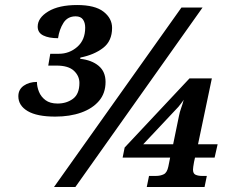

<svg xmlns="http://www.w3.org/2000/svg" viewBox="-20 -744 922 764"><path d="M200 -280Q127 -280 90 -302Q53 -324 53 -361Q53 -388 74.5 -403Q96 -418 127 -418Q127 -399 135 -379Q143 -359 161 -345.5Q179 -332 209 -332Q245 -332 270.5 -351Q296 -370 296 -414Q296 -442 274 -462.5Q252 -483 205 -483H172L180 -530H214Q256 -530 287.5 -557.5Q319 -585 319 -634Q319 -654 310 -666.5Q301 -679 281 -679Q249 -679 232.5 -653Q216 -627 211 -592Q174 -592 152 -603Q130 -614 130 -638Q130 -673 172 -698.5Q214 -724 287 -724Q358 -724 392 -697.5Q426 -671 426 -633Q426 -581 390.5 -553.5Q355 -526 300 -515L299 -510Q345 -505 372.5 -482Q400 -459 400 -418Q400 -373 374 -342.5Q348 -312 303 -296Q258 -280 200 -280ZM195 0 702 -714H786L280 0ZM564 0 573 -44H601Q618 -44 631.5 -50.5Q645 -57 650 -82L657 -117H468L476 -157L734 -432H823L768 -170H846L834 -117H756L752 -99Q750 -89 749 -80.5Q748 -72 748 -69Q748 -53 758.5 -48.5Q769 -44 783 -44H803L794 0ZM550 -170H669L692 -282Q695 -298 700.5 -313Q706 -328 711 -347Q706 -339 699.5 -331Q693 -323 690 -319Z"/></svg>

Font: Noto Serif
Style: Bold Italic
Weight: 700
Italic angle: -12°
Designer: Monotype Design Team
Foundry: Monotype Imaging Inc.
Version: Version 2.013